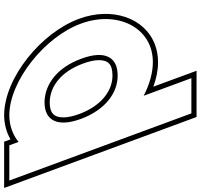

<svg xmlns="http://www.w3.org/2000/svg" viewBox="-293 -652 969 927"><g transform="rotate(-90 191.5 -188.5)"><path d="M-30.2 -583.4C3.9 -611.2 47.6 -627.7 98.4 -628C263.4 -628 477.5 -457 541 -282C606.3 -105 521.3 66 354 65C302.9 65 247.2 48.7 192.7 20.9L246.2 166L277.6 251H107.6L76.2 166L-89 -282L-185.2 -543L-216.6 -628H-46.6ZM81 -282C122.7 -169 203.6 -104 291.3 -105C380.3 -105 414 -168 371 -282C329.7 -394 250.5 -457 161.1 -458C72.1 -458 39.7 -394 81 -282ZM-17.8 -622.3 -29.2 -653H-252.5L90.1 276H313.4L236.5 67.3C277.3 82.2 315.4 90 353.9 90C383.9 90.2 412.3 85.2 437.9 75.8C570.7 27.1 622.2 -134.2 564.5 -290.6C497.7 -474.7 277.8 -653 98.3 -653C54.7 -652.7 14.9 -641.3 -17.8 -622.3ZM104.5 -290.6C93.3 -321 88.3 -346.6 88.2 -366.5C88.1 -412.1 108.6 -433 161 -433C237.2 -432.1 308.7 -378.8 347.6 -273.3C359.5 -241.8 364.6 -215.8 364.6 -195.5C364.6 -150.5 344.1 -130 291.1 -130C217 -129.2 143.8 -184 104.5 -290.6Z"/></g></svg>

Font: Nordica Plus
Style: NordicaClassicBkOpOblOl
Weight: 900
Version: Version 1.01